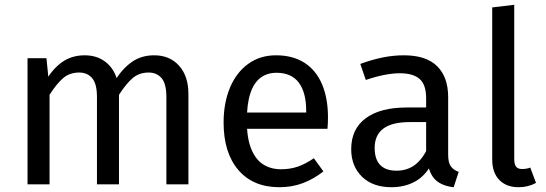

<svg xmlns="http://www.w3.org/2000/svg" viewBox="-20 -770 2279 802"><path d="M334 -539Q392 -539 430 -503.5Q468 -468 475 -407L477 -378V0H385V-365Q385 -420 365 -443.5Q345 -467 311 -467Q271 -467 244 -444Q217 -421 187 -374L171 -432Q200 -483 240 -511Q280 -539 334 -539ZM174 -527 187 -398V0H95V-527ZM624 -539Q689 -539 728 -495.5Q767 -452 767 -378V0H675V-365Q675 -420 655 -443.5Q635 -467 601 -467Q562 -467 535 -444.5Q508 -422 477 -374L459 -432Q491 -483 530.5 -511Q570 -539 624 -539Z M1133 -539Q1203 -539 1251.5 -508Q1300 -477 1325 -418.5Q1350 -360 1350 -279Q1350 -256 1348 -232H996V-300H1259V-306Q1259 -384 1228 -425Q1197 -466 1135 -466Q1096 -466 1068 -445Q1040 -424 1025.5 -379.5Q1011 -335 1011 -265Q1011 -194 1029 -149Q1047 -104 1079 -83.5Q1111 -63 1154 -63Q1192 -63 1224 -74Q1256 -85 1291 -109L1331 -54Q1290 -22 1245 -5Q1200 12 1147 12Q1037 12 975.5 -60Q914 -132 914 -258Q914 -340 940.5 -403.5Q967 -467 1016.5 -503Q1066 -539 1133 -539Z M1667 -539Q1760 -539 1806 -493.5Q1852 -448 1852 -364V-123Q1852 -91 1863 -75.5Q1874 -60 1896 -52L1875 12Q1829 7 1802.5 -15.5Q1776 -38 1767 -86L1760 -123V-360Q1760 -416 1733 -440Q1706 -464 1650 -464Q1621 -464 1585 -457Q1549 -450 1508 -436L1485 -503Q1534 -521 1578.5 -530Q1623 -539 1667 -539ZM1775 -321V-260H1691Q1618 -260 1581.5 -233Q1545 -206 1545 -152Q1545 -105 1568 -81Q1591 -57 1636 -57Q1681 -57 1713.5 -81.5Q1746 -106 1769 -157L1781 -82Q1755 -34 1712.5 -11Q1670 12 1615 12Q1537 12 1492 -32Q1447 -76 1447 -147Q1447 -231 1507.5 -276Q1568 -321 1679 -321Z M2146 12Q2095 12 2065.5 -18.5Q2036 -49 2036 -104V-739L2128 -750V-106Q2128 -84 2135.5 -74Q2143 -64 2161 -64Q2180 -64 2195 -70L2219 -6Q2186 12 2146 12Z"/></svg>

Font: Firava
Style: Regular
Weight: 400
Designer: Carrois Corporate & Edenspiekermann AG
Foundry: Greg Finn Gibson
Version: Version 5.000